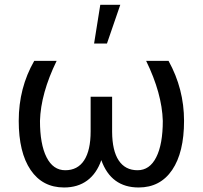

<svg xmlns="http://www.w3.org/2000/svg" viewBox="-20 -787 864 816"><path d="M220.7 -528.3H125.5Q59.6 -413.6 59.6 -273.4Q59.6 -139.2 110.1 -64.7Q160.6 9.8 252.4 9.8Q310.5 9.8 350.6 -19.8Q390.6 -49.3 410.6 -106.4Q452.1 9.8 569.3 9.8Q661.1 9.8 711.7 -64.7Q762.2 -139.2 762.2 -273.4Q762.2 -409.2 696.3 -528.3H601.1Q668.5 -390.1 671.9 -273.4Q671.9 -173.8 644 -118.7Q616.2 -63.5 564.5 -63.5Q512.2 -63.5 484.6 -105Q457 -146.5 456.5 -226.6V-376H365.2V-229Q365.2 -147.9 337.6 -105.7Q310.1 -63.5 257.3 -63.5Q205.6 -63.5 177.7 -118.9Q149.9 -174.3 149.9 -273.4Q153.3 -390.1 220.7 -528.3ZM406.2 -766.6 379.9 -602.1H434.6L491.2 -766.6Z"/></svg>

Font: FAU Chimera
Style: Regular
Weight: 400
Version: Version 1.002;hotconv 1.0.117;makeotfexe 2.5.65602